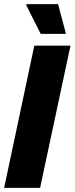

<svg xmlns="http://www.w3.org/2000/svg" viewBox="-21 -909 361 929"><path d="M-1 0 145 -688H320L173 0ZM176 -745 106 -884 107 -889H260L297 -750L296 -745Z"/></svg>

Font: Saira SemiCondensed ExtraBold
Style: Italic
Weight: 800
Width: 4
Italic angle: -12°
Designer: Hector Gatti with collaboration of the Omnibus-Type team
Foundry: Omnibus-Type
Version: Version 1.101